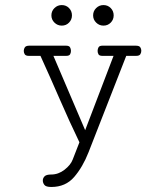

<svg xmlns="http://www.w3.org/2000/svg" viewBox="-20 -557 645 753"><path d="M385.7 -456.5Q369.1 -456.5 357.2 -468.3Q345.2 -480 345.2 -496.6Q345.2 -513.7 357.2 -525.4Q369.1 -537.1 385.7 -537.1Q402.8 -537.1 414.3 -525.4Q425.8 -513.7 425.8 -496.6Q425.8 -480 414.3 -468.3Q402.8 -456.5 385.7 -456.5ZM222.2 -456.5Q205.6 -456.5 193.6 -468.3Q181.6 -480 181.6 -496.6Q181.6 -513.7 193.6 -525.4Q205.6 -537.1 222.2 -537.1Q239.3 -537.1 250.7 -525.4Q262.2 -513.7 262.2 -496.6Q262.2 -480 250.7 -468.3Q239.3 -456.5 222.2 -456.5ZM181.2 176.3Q160.2 176.3 154.1 168.2Q147.9 160.2 147.9 150.9Q147.9 141.6 154.8 134.5Q161.6 127.4 181.2 127.4Q209 127.4 233.2 108.6Q257.3 89.8 265.1 68.8L291.5 1Q251.5 -82 214.4 -167.7Q177.2 -253.4 138.7 -337.9H93.3Q81.1 -337.9 77.1 -344Q73.2 -350.1 73.2 -357.4Q73.2 -365.2 77.6 -371.6Q82 -377.9 95.7 -377.9H238.3Q251 -377.9 254.6 -371.6Q258.3 -365.2 258.3 -357.4Q258.3 -350.1 254.9 -344Q251.5 -337.9 239.3 -337.9H189.5L314 -46.4L425.3 -337.9H381.8Q369.6 -337.9 366.2 -344Q362.8 -350.1 362.8 -357.4Q362.8 -365.2 366.5 -371.6Q370.1 -377.9 382.3 -377.9H511.7Q525.9 -377.9 530 -371.8Q534.2 -365.7 534.2 -357.9Q534.2 -350.6 530.3 -344.2Q526.4 -337.9 513.7 -337.9H475.1L327.1 40.5Q304.7 97.7 271 137Q237.3 176.3 181.2 176.3Z"/></svg>

Font: Cutive Mono
Style: Regular
Weight: 400
Designer: Vernon Adams
Foundry: Vernon Adams
Version: Version 1.110; ttfautohint (v1.8.4.7-5d5b)